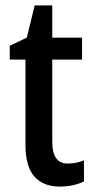

<svg xmlns="http://www.w3.org/2000/svg" viewBox="-20 -679 347 709"><path d="M230 -75Q245 -75 260.5 -78Q276 -81 290 -87V-9Q272 0 249.5 5Q227 10 201 10Q140 10 107 -27Q74 -64 74 -147V-459H16V-510L79 -540L108 -659H173V-540H283V-459H173V-155Q173 -75 230 -75Z"/></svg>

Font: Noto Sans Khmer Condensed Medium
Style: Regular
Weight: 500
Width: 3
Designer: Danh Hong and the Monotype Design Team
Foundry: Monotype Imaging Inc.
Version: Version 2.004; ttfautohint (v1.8.4.7-5d5b)